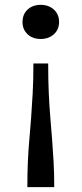

<svg xmlns="http://www.w3.org/2000/svg" viewBox="-20 -576 337 793"><path d="M204 197Q204 142 201.5 95Q199 48 195.5 3.5Q192 -41 188 -88.5Q184 -136 181.5 -191Q179 -246 179 -314H118Q118 -246 115 -191Q112 -136 108.5 -89Q105 -42 101 2.5Q97 47 95 94Q93 141 93 197ZM148 -556Q181 -556 202.5 -536.5Q224 -517 224 -485Q224 -454 202.5 -434.5Q181 -415 148 -415Q115 -415 94 -434.5Q73 -454 73 -485Q73 -517 94 -536.5Q115 -556 148 -556Z"/></svg>

Font: Roboto Serif 20pt SemiCondensed
Style: Regular
Weight: 400
Width: 4
Version: Version 1.008